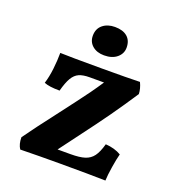

<svg xmlns="http://www.w3.org/2000/svg" viewBox="-129 -817 859 926"><g transform="rotate(20 300.0 -354.0)"><path d="M536 -140Q529 -114 522 -70Q515 -26 514 2Q436 0 278 0Q173 0 77 2Q62 -20 62 -56Q112 -126 190 -227Q203 -245 253 -310Q303 -375 346 -440H272Q239 -440 218.5 -431Q198 -422 184 -398.5Q170 -375 158 -330Q104 -330 78 -341Q89 -376 94 -420Q99 -464 99 -502Q142 -500 316 -500Q449 -500 508 -502Q522 -473 523 -445Q475 -372 430 -308.5Q385 -245 317 -155L246 -60H312Q359 -60 385.5 -68.5Q412 -77 428 -98.5Q444 -120 456 -163Q503 -160 536 -140ZM218 -634Q218 -670 242.5 -690Q267 -710 305 -710Q346 -710 368.5 -690.5Q391 -671 391 -635Q391 -604 366.5 -583.5Q342 -563 301 -563Q264 -563 241 -582.5Q218 -602 218 -634Z"/></g></svg>

Font: Vollkorn SC
Style: Bold
Weight: 700
Designer: Friedrich Althausen
Foundry: Friedrich Althausen
Version: Version 4.015